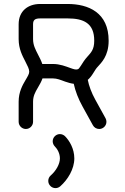

<svg xmlns="http://www.w3.org/2000/svg" viewBox="-20 -655 637 975"><path d="M516.1 -54.2 463.9 -148.9C444.3 -184.1 431.2 -220.7 425.8 -249.5C436 -258.3 445.3 -270 453.6 -283.7C460.9 -295.9 469.2 -309.1 477.1 -316.9C492.7 -335 531.7 -369.1 531.7 -447.8C532.2 -591.3 428.7 -634.8 323.7 -634.8H183.6C122.1 -634.8 74.7 -599.1 74.7 -531.7V-456.5C74.7 -406.2 94.2 -371.1 107.9 -344.2C120.1 -319.8 128.4 -305.2 128.4 -291C128.4 -279.8 121.6 -268.6 108.9 -247.1C94.2 -222.2 74.7 -187.5 74.7 -138.7V-36.6C74.7 -16.6 91.3 0 111.3 0C131.3 0 147.9 -16.6 147.9 -36.6V-138.7C147.9 -167 158.7 -187 172.4 -210C182.1 -226.6 190.4 -241.2 195.8 -256.8H249C269.5 -256.8 286.6 -249.5 310.5 -240.7C325.7 -235.4 340.8 -231 354.5 -229.5C362.3 -192.9 377.9 -152.3 399.4 -113.8L451.7 -19C458 -7.3 470.2 0 483.9 0C503.9 0 520.5 -16.6 520.5 -36.6C520.5 -43 519 -48.8 516.1 -54.2ZM258.3 88.4C271.5 101.6 284.2 124 284.2 149.4C284.2 178.2 264.6 212.4 237.3 236.3C229.5 243.2 225.1 252.9 225.1 263.7C225.1 283.7 241.7 300.3 261.7 300.3C271 300.3 279.3 296.9 286.1 291C324.2 257.3 357.4 203.6 357.4 149.4C357.4 99.6 332 58.6 310.1 36.6C304.2 30.8 294.4 25.9 284.2 25.9C264.2 25.9 247.6 42.5 247.6 62.5C247.6 72.8 252.4 82.5 258.3 88.4ZM147.9 -456.5V-531.7C147.9 -553.2 157.2 -561.5 183.6 -561.5H323.7C404.8 -561.5 459 -537.1 458.5 -447.8C458.5 -402.8 441.9 -387.7 423.3 -366.7C410.6 -353 398.4 -334 391.1 -321.8C383.3 -309.1 378.9 -304.2 374.5 -303.2C365.7 -300.3 356 -302.7 335.9 -310.1C314 -317.9 284.2 -330.1 249 -330.1H194.8C189 -347.7 180.2 -363.8 173.3 -377.4C159.7 -404.3 147.9 -425.8 147.9 -456.5Z"/></svg>

Font: Velvelyne
Style: Regular
Weight: 400
Designer: Manon Van der Borght et Mariel Nils
Foundry: Velvetyne
Version: Version 1.070;Glyphs 3.3.1 (3343)